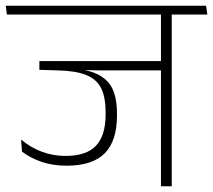

<svg xmlns="http://www.w3.org/2000/svg" viewBox="-38 -648 742 668"><path d="M559.5 -607.5H522V0H559.5ZM459 -597.5H683.5L679 -628H455ZM632.5 -597.5 629 -628H-18L-14 -597.5ZM537 -435.5H99V-405L227.5 -404.5L319 -403H537ZM250.5 -418.5H99V-405L165 -403Q226.5 -401.5 262.5 -386.8Q298.5 -372 314 -340.8Q329.5 -309.5 329.5 -256.5V-250.5Q329.5 -176.5 296 -141Q262.5 -105.5 190 -105.5Q147 -105.5 107.8 -120Q68.5 -134.5 35.5 -162.5L38.5 -120.5Q67 -98.5 106.2 -85Q145.5 -71.5 194 -71.5Q284 -71.5 326.5 -114.8Q369 -158 369 -245.5V-252.5Q369 -326.5 339.2 -361Q309.5 -395.5 250.5 -405Z"/></svg>

Font: Anek Devanagari Medium ExtraLight
Style: Regular
Weight: 250
Version: Version 1.003